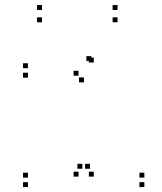

<svg xmlns="http://www.w3.org/2000/svg" viewBox="-20 -750 660 780"><path d="M566.5 10V-10H546.5V10ZM566.5 -28.5V-48.5H546.5V-28.5ZM345.5 -64.5V-84.5H325.5V-64.5ZM361 -32.5V-52.5H341V-32.5ZM361 -496V-516H341V-496ZM351 -502V-522H331V-502ZM93.5 -473V-493H73.5V-473ZM93.5 -434.5V-454.5H73.5V-434.5ZM321 -415.5V-435.5H301V-415.5ZM299 -442.5V-462.5H279V-442.5ZM299 -32.5V-52.5H279V-32.5ZM314.5 -64.5V-84.5H294.5V-64.5ZM93.5 -28.5V-48.5H73.5V-28.5ZM93.5 10V-10H73.5V10ZM457.5 -659.5V-679.5H437.5V-659.5ZM457.5 -709.5V-729.5H437.5V-709.5ZM150.5 -709.5V-729.5H130.5V-709.5ZM150.5 -659.5V-679.5H130.5V-659.5Z"/></svg>

Font: Monaspace Xenon Dots Var
Style: Regular
Weight: 400
Designer: Riley Cran and the Lettermatic Team
Version: Version 1.100 (Monaspace Xenon Dots)